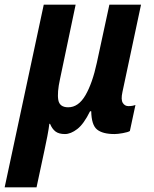

<svg xmlns="http://www.w3.org/2000/svg" viewBox="-62 -566 662 825"><path d="M-42 239 126 -546H263L196 -227Q183 -168 188.5 -136.5Q194 -105 231 -105Q275 -105 305 -156.5Q335 -208 354 -296L408 -546H544L464 -170Q457 -138 465.5 -124Q474 -110 490 -110Q507 -110 520 -115L496 -3Q488 2 466 6Q444 10 430 10Q379 10 355 -9.5Q331 -29 330 -88H325Q298 -33 270 -11.5Q242 10 217 10Q191 10 176.5 -1Q162 -12 153 -34H150Q148 -15 141.5 19Q135 53 129 80L95 239Z"/></svg>

Font: Noto Sans SemiCondensed
Style: Bold Italic
Weight: 700
Width: 4
Italic angle: -12°
Designer: Monotype Design Team
Foundry: Monotype Imaging Inc.
Version: Version 2.013; ttfautohint (v1.8.4.7-5d5b)